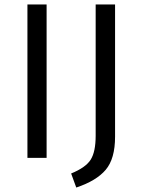

<svg xmlns="http://www.w3.org/2000/svg" viewBox="-20 -708 634 861"><path d="M189 -688V0H103V-688ZM496 -688V-95Q496 4 454 53.5Q412 103 322 133L299 70Q365 43 387 7.5Q409 -28 409 -99V-688Z"/></svg>

Font: FiraGO Book
Style: Regular
Weight: 350
Designer: bBox Type
Foundry: bBox Type GmbH
Version: Version 1.001;PS 001.001;hotconv 1.0.88;makeotf.lib2.5.64775